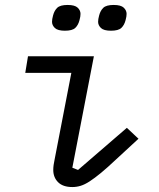

<svg xmlns="http://www.w3.org/2000/svg" viewBox="-20 -743 640 775"><path d="M272 12Q234 12 214.5 -7.5Q195 -27 195 -57Q195 -67 196.5 -77.5Q198 -88 200 -97L268 -449H82L93 -516H359L272 -66L295 -57L492 -227L539 -183L448 -99Q413 -66 387.5 -45Q362 -24 342 -11Q322 2 305.5 7Q289 12 272 12ZM242 -619Q213 -619 201.5 -630Q190 -641 190 -655Q190 -660 191 -666.5Q192 -673 194 -680Q199 -700 211 -711.5Q223 -723 253 -723Q282 -723 293.5 -712Q305 -701 305 -687Q305 -682 304 -675.5Q303 -669 301 -662Q296 -642 284 -630.5Q272 -619 242 -619ZM428 -619Q399 -619 387.5 -630Q376 -641 376 -655Q376 -660 377 -666.5Q378 -673 380 -680Q385 -700 397 -711.5Q409 -723 439 -723Q468 -723 479.5 -712Q491 -701 491 -687Q491 -682 490 -675.5Q489 -669 487 -662Q482 -642 470 -630.5Q458 -619 428 -619Z"/></svg>

Font: IBM Plex Mono
Style: Italic
Weight: 400
Italic angle: -9°
Monospace: yes
Designer: Mike Abbink, Paul van der Laan, Pieter van Rosmalen
Foundry: Bold Monday
Version: Version 2.3